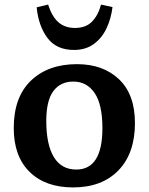

<svg xmlns="http://www.w3.org/2000/svg" viewBox="-20 -804 649 838"><path d="M299 14Q178 14 109 -54Q40 -122 40 -245Q40 -380 115 -452Q190 -524 316 -524Q430 -524 499.5 -458Q569 -392 569 -267Q569 -135 497 -60.5Q425 14 299 14ZM313 -64Q427 -64 427 -245Q427 -348 393 -398Q359 -448 300 -448Q244 -448 213 -406.5Q182 -365 182 -276Q182 -173 215 -118.5Q248 -64 313 -64ZM303 -586Q226 -586 187 -638.5Q148 -691 140 -772L190 -784Q207 -731 235.5 -706.5Q264 -682 307 -682Q354 -682 381 -709Q408 -736 421 -784L471 -773Q465 -723 445 -680.5Q425 -638 389.5 -612Q354 -586 303 -586Z"/></svg>

Font: Literata SemiBold
Style: Regular
Weight: 600
Designer: Latin by Veronika Burian and Jose Scaglione. Greek by Irene Vlachou. Cyrillic by Vera Evstafieva.
Foundry: TypeTogether
Version: Version 3.103; ttfautohint (v1.8.4.7-5d5b);gftools[0.9.29]